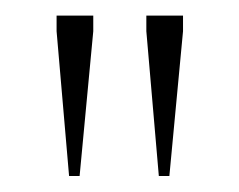

<svg xmlns="http://www.w3.org/2000/svg" viewBox="-20 -690 306 246"><path d="M68.5 -464.5 52.5 -650V-670H99.5V-650L82 -464.5ZM183.5 -464.5 167.5 -650V-670H214.5V-650L197 -464.5Z"/></svg>

Font: Newsreader Text ExtraLight
Style: Regular
Weight: 275
Designer: Hugues Gentile
Foundry: Production Type
Version: Version 1.001